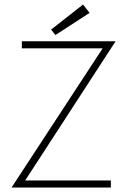

<svg xmlns="http://www.w3.org/2000/svg" viewBox="-20 -846 594 866"><path d="M78.5 -660H501.5L93.5 -32H480V0H32L443 -628H78.5ZM230 -688 210.5 -712.5 354.5 -825.5 384 -788Z"/></svg>

Font: League Spartan Extralight
Style: Regular
Weight: 200
Foundry: The League of Moveable Type
Version: Version 2.300; ttfautohint (v1.8.3)